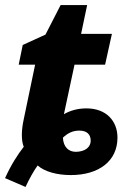

<svg xmlns="http://www.w3.org/2000/svg" viewBox="-32 -683 497 760"><path d="M-12 22 69 57C85 23 101 -6 117 -28C145 -3 195 10 248 10C360 10 433 -46 433 -138C433 -204 389 -254 310 -254C275 -254 245 -245 221 -231L263 -427H384L411 -549H289L313 -663H208L148 -546L58 -505L42 -427H107L62 -211C52 -166 52 -126 62 -102C38 -71 12 -31 -12 22ZM269 -82C239 -82 219 -101 217 -138C237 -157 257 -166 282 -166C312 -166 327 -151 327 -126C327 -101 306 -83 269 -82Z"/></svg>

Font: Noto Sans SemiCondensed ExtraBold
Style: Italic
Weight: 800
Width: 4
Italic angle: -12°
Designer: Monotype Design Team
Foundry: Monotype Imaging Inc.
Version: Version 2.013